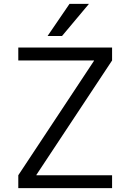

<svg xmlns="http://www.w3.org/2000/svg" viewBox="-20 -977 677 997"><path d="M302 -790H227L341 -957H442ZM468 -661V-663H75V-730H562V-663L169 -69V-67H562V0H75V-67Z"/></svg>

Font: Mplus 1p
Style: Regular
Weight: 400
Version: Version 1.061